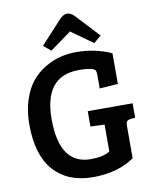

<svg xmlns="http://www.w3.org/2000/svg" viewBox="-97 -965 835 1049"><g transform="rotate(-10 320.5 -440.5)"><path d="M564 -233V-52Q471 12 334 12Q195 12 117.5 -74.5Q40 -161 40 -331Q40 -406 59.5 -466Q79 -526 110.5 -565Q142 -604 184.5 -629.5Q227 -655 270.5 -666Q314 -677 359 -677Q467 -677 555 -636V-466L453 -459V-537Q453 -552 449 -559Q445 -566 432 -570Q407 -578 358 -578Q165 -578 165 -339Q165 -87 339 -87Q408 -87 445 -111V-260H444L367 -263V-348H616V-268L593 -266Q577 -264 570.5 -257.5Q564 -251 564 -233ZM229 -708 188 -742 306 -870Q347 -914 388 -872L508 -743L467 -708L347 -794Z"/></g></svg>

Font: Bree Serif
Style: Regular
Weight: 400
Designer: Veronika Burian, Jos Scaglione
Foundry: TypeTogether
Version: Version 1.001